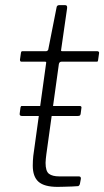

<svg xmlns="http://www.w3.org/2000/svg" viewBox="-20 -730 407 750"><path d="M295 -285Q294 -280 291.5 -278.5Q289 -277 284 -277H65Q60 -277 58 -280Q56 -283 57 -287L60 -310Q61 -314 62 -315Q63 -316 66 -316H292Q295 -316 297 -314Q299 -312 298 -308ZM205 0Q153 0 130.5 -20Q108 -40 108 -83Q108 -92 108.5 -102Q109 -112 110 -121L160 -482Q161 -487 160 -488Q159 -489 155 -489H64Q58 -489 58 -497L62 -525Q63 -528 64 -529Q65 -530 68 -530H160Q163 -530 166 -532.5Q169 -535 169 -539L201 -701Q202 -710 212 -710H234Q239 -710 241 -707Q243 -704 242 -697L219 -537Q218 -532 219 -531Q220 -530 224 -530H360Q363 -530 365.5 -528Q368 -526 367 -522L363 -494Q362 -491 361.5 -490Q361 -489 356 -489H220Q212 -489 210 -480L161 -127Q160 -117 159 -109.5Q158 -102 158 -94Q158 -61 171.5 -51Q185 -41 211 -41H287Q292 -41 294 -39Q296 -37 296 -32L292 -11Q291 -6 286 -3Q278 -2 261.5 -1.5Q245 -1 228.5 -0.5Q212 0 205 0Z"/></svg>

Font: Libre Franklin ExtraLight
Style: Italic
Weight: 250
Italic angle: -8°
Designer: Pablo Impallari, Rodrigo Fuenzalida, Nhung Nguyen
Foundry: Impallari Type
Version: Version 3.000